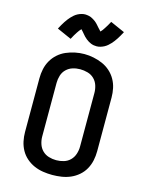

<svg xmlns="http://www.w3.org/2000/svg" viewBox="-142 -1063 884 1157"><g transform="rotate(15 300.0 -485.0)"><path d="M300 8Q271 8 242 3.5Q213 -1 186.5 -12.5Q160 -24 137.5 -43.5Q115 -63 101 -88.5Q87 -114 81 -142.5Q75 -171 75 -200V-535Q75 -564 81 -592.5Q87 -621 101.5 -646.5Q116 -672 138 -691.5Q160 -711 186.5 -722.5Q213 -734 242 -740Q271 -746 300 -746Q329 -746 358 -740Q387 -734 413.5 -722.5Q440 -711 462 -691.5Q484 -672 498.5 -646.5Q513 -621 519 -592.5Q525 -564 525 -535V-200Q525 -171 519 -142.5Q513 -114 499 -88.5Q485 -63 462.5 -43.5Q440 -24 413.5 -12.5Q387 -1 358 3.5Q329 8 300 8ZM300 -84Q324 -84 347 -91Q370 -98 386.5 -114.5Q403 -131 410.5 -154Q418 -177 418 -200V-535Q418 -559 410.5 -582Q403 -605 386 -621.5Q369 -638 345.5 -644.5Q322 -651 299 -651Q275 -651 252.5 -644Q230 -637 213 -620.5Q196 -604 189 -581Q182 -558 182 -535V-200Q182 -177 189.5 -154Q197 -131 213.5 -114.5Q230 -98 253 -91Q276 -84 300 -84ZM357 -810Q348 -810 339.5 -811.5Q331 -813 322 -816.5Q313 -820 306 -824.5Q299 -829 291 -835Q283 -841 277 -847.5Q271 -854 266 -860Q261 -866 254 -874Q247 -882 243 -886Q237 -880 232 -873.5Q227 -867 221.5 -858.5Q216 -850 209 -838.5Q202 -827 195 -813L105 -853Q112 -867 119 -878.5Q126 -890 132.5 -900.5Q139 -911 146 -919.5Q153 -928 159.5 -935.5Q166 -943 176 -951.5Q186 -960 196.5 -965.5Q207 -971 219 -974.5Q231 -978 243 -978Q249 -978 255 -977Q261 -976 266.5 -975Q272 -974 278 -971.5Q284 -969 289 -966Q294 -963 299 -960Q304 -957 309 -953Q314 -949 318.5 -944.5Q323 -940 326.5 -936Q330 -932 333.5 -928Q337 -924 341 -919.5Q345 -915 349.5 -910.5Q354 -906 357 -902Q363 -908 368 -914.5Q373 -921 378.5 -930Q384 -939 391 -950Q398 -961 405 -975L495 -935Q488 -921 481 -909.5Q474 -898 467.5 -887.5Q461 -877 454 -868.5Q447 -860 440.5 -852.5Q434 -845 424 -836.5Q414 -828 403.5 -822.5Q393 -817 381 -813.5Q369 -810 357 -810Z"/></g></svg>

Font: Iosevka Curly SmBdEx
Style: Regular
Weight: 600
Width: 7
Monospace: yes
Designer: Belleve Invis
Foundry: Belleve Invis
Version: Version 11.1.0; ttfautohint (v1.8.3)